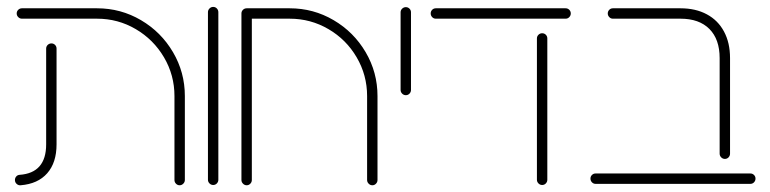

<svg xmlns="http://www.w3.org/2000/svg" viewBox="-20 -543 2275 567"><path d="M24.1 -11.5Q24.1 -17.4 28 -21.9Q31.9 -26.3 37.8 -26.7Q116.3 -32.2 116.3 -116.7V-399.6Q116.3 -405.9 120.9 -410.4Q125.6 -414.8 131.9 -414.8Q138.1 -414.8 142.6 -410.4Q147 -405.9 147 -399.6V-116.7Q147 -62.6 119.4 -31.3Q91.9 0 41.1 4.1Q34.4 4.8 29.3 0.2Q24.1 -4.4 24.1 -11.5ZM510.4 4.1Q504.1 4.1 499.6 -0.6Q495.2 -5.2 495.2 -11.5V-259.3Q495.2 -321.1 464.3 -373.7Q433.3 -426.3 380.9 -457Q328.5 -487.8 266.7 -487.8H44.8Q38.5 -487.8 33.9 -492.4Q29.3 -497 29.3 -503.3Q29.3 -509.6 33.9 -514.1Q38.5 -518.5 44.8 -518.5H266.7Q336.7 -518.5 396.3 -483.5Q455.9 -448.5 490.9 -388.9Q525.9 -329.3 525.9 -259.3V-11.5Q525.9 -5.2 521.3 -0.6Q516.7 4.1 510.4 4.1Z M594.1 -12.2V-507Q594.1 -513.3 598.7 -518Q603.3 -522.6 609.6 -522.6Q615.9 -522.6 620.4 -518Q624.8 -513.3 624.8 -507V-12.2Q624.8 -5.9 620.4 -1.3Q615.9 3.3 609.6 3.3Q603.3 3.3 598.7 -1.3Q594.1 -5.9 594.1 -12.2Z M693 -11.5V-503.3H723.7V-11.5Q723.7 -5.2 719.3 -0.6Q714.8 4.1 708.5 4.1Q702.2 4.1 697.6 -0.6Q693 -5.2 693 -11.5ZM1079.6 4.1Q1073.3 4.1 1068.7 -0.6Q1064.1 -5.2 1064.1 -11.5V-259.3Q1064.1 -321.1 1033.3 -373.7Q1002.6 -426.3 950 -457Q897.4 -487.8 835.6 -487.8H708.5Q702.2 -487.8 697.6 -492.4Q693 -497 693 -503.3Q693 -509.6 697.6 -514.1Q702.2 -518.5 708.5 -518.5H835.6Q905.6 -518.5 965.2 -483.5Q1024.8 -448.5 1059.8 -388.9Q1094.8 -329.3 1094.8 -259.3V-11.5Q1094.8 -5.2 1090.4 -0.6Q1085.9 4.1 1079.6 4.1Z M1163 -277.4V-506.7Q1163 -513 1167.6 -517.4Q1172.2 -521.9 1178.5 -521.9Q1184.8 -521.9 1189.3 -517.4Q1193.7 -513 1193.7 -506.7V-277.4Q1193.7 -271.1 1189.3 -266.5Q1184.8 -261.9 1178.5 -261.9Q1172.2 -261.9 1167.6 -266.5Q1163 -271.1 1163 -277.4Z M1251.9 -503.3Q1251.9 -509.6 1256.3 -514.1Q1260.7 -518.5 1267 -518.5H1650.4Q1656.7 -518.5 1661.1 -514.1Q1665.6 -509.6 1665.6 -503.3Q1665.6 -497 1661.1 -492.4Q1656.7 -487.8 1650.4 -487.8H1267Q1260.7 -487.8 1256.3 -492.4Q1251.9 -497 1251.9 -503.3ZM1565.6 -12.2V-429.6Q1565.6 -435.9 1570.2 -440.4Q1574.8 -444.8 1581.1 -444.8Q1587.4 -444.8 1591.9 -440.4Q1596.3 -435.9 1596.3 -429.6V-12.2Q1596.3 -5.9 1591.9 -1.3Q1587.4 3.3 1581.1 3.3Q1574.8 3.3 1570.2 -1.3Q1565.6 -5.9 1565.6 -12.2Z M2105.2 -89.3V-371.5Q2105.2 -427 2075 -457.4Q2044.8 -487.8 1989.6 -487.8H1790Q1783.7 -487.8 1779.3 -492.4Q1774.8 -497 1774.8 -503.3Q1774.8 -509.6 1779.3 -514.1Q1783.7 -518.5 1790 -518.5H1989.6Q2034.4 -518.5 2067.4 -500.7Q2100.4 -483 2118.1 -449.8Q2135.9 -416.7 2135.9 -371.5V-89.3Q2135.9 -83 2131.5 -78.3Q2127 -73.7 2120.7 -73.7Q2114.4 -73.7 2109.8 -78.3Q2105.2 -83 2105.2 -89.3ZM1723.7 -15.6Q1723.7 -21.9 1728.1 -26.3Q1732.6 -30.7 1738.9 -30.7H2195.9Q2202.2 -30.7 2206.7 -26.3Q2211.1 -21.9 2211.1 -15.6Q2211.1 -9.3 2206.7 -4.6Q2202.2 0 2195.9 0H1738.9Q1732.6 0 1728.1 -4.6Q1723.7 -9.3 1723.7 -15.6Z"/></svg>

Font: 26F Galaxy Hebrew Ultra Light
Style: Regular
Weight: 200
Designer: C₂₉H₂₅N₃O₅
Version: Version 1.000